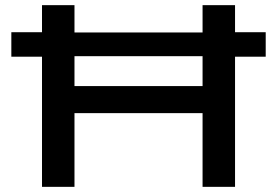

<svg xmlns="http://www.w3.org/2000/svg" viewBox="-20 -725 1075 745"><path d="M143 0V-505H24V-600H143V-705H269V-599H766V-705H892V-600H1011V-505H892V0H766V-286H269V0ZM269 -391H766V-507H269Z"/></svg>

Font: Nunito Sans 7pt Expanded SemiBold
Style: Regular
Weight: 600
Width: 7
Designer: Vernon Adams
Foundry: Vernon Adams
Version: Version 3.101;gftools[0.9.27]